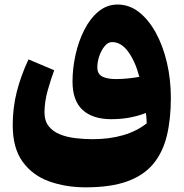

<svg xmlns="http://www.w3.org/2000/svg" viewBox="-20 -554 802 839"><path d="M726.6 -125.5Q726.6 -33.7 709.2 38.6Q691.9 110.8 650.4 161.4Q608.9 211.9 536.6 238.3Q464.4 264.6 354.5 264.6Q267.1 264.6 194.6 238.5Q122.1 212.4 78.9 152.8Q35.6 93.3 35.6 -7.3Q35.6 -83.5 53.5 -153.6Q71.3 -223.6 104.5 -294.4L216.8 -247.1Q201.7 -205.6 188.5 -159.2Q175.3 -112.8 174.3 -64.5Q174.3 -25.9 192.9 -2.4Q211.4 21 242.2 33.2Q272.9 45.4 310.3 49.8Q347.7 54.2 385.3 54.2Q457.5 54.2 517.6 36.9Q577.6 19.5 621.1 -15.1Q620.6 -37.6 617.7 -60.5Q587.9 -48.3 549.6 -40.8Q511.2 -33.2 466.3 -33.2Q384.8 -33.2 340.8 -73.7Q296.9 -114.3 296.9 -197.3Q296.9 -255.4 310.1 -314.7Q323.2 -374 348.6 -423.8Q374 -473.6 410.6 -503.9Q447.3 -534.2 494.1 -534.2Q544.9 -534.2 587.2 -501.2Q629.4 -468.3 660.9 -410.9Q692.4 -353.5 709.5 -280Q726.6 -206.5 726.6 -125.5ZM588.9 -218.3Q571.3 -285.2 540.5 -327.6Q509.8 -370.1 469.7 -370.1Q452.1 -370.1 437.5 -352.5Q422.9 -335 414.1 -309.6Q405.3 -284.2 405.3 -259.8Q405.3 -230.5 427 -219.5Q448.7 -208.5 486.8 -208.5Q512.2 -208.5 538.8 -211.2Q565.4 -213.9 588.9 -218.3Z"/></svg>

Font: Pinar-DS4-FD ExtraBold
Style: Regular
Weight: 800
Designer: Amin Abedi
Version: Version 3.000